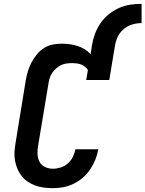

<svg xmlns="http://www.w3.org/2000/svg" viewBox="-20 -970 756 998"><path d="M255 8Q231 8 208 5Q185 2 164 -5.5Q143 -13 124.5 -25.5Q106 -38 92.5 -55Q79 -72 70.5 -92.5Q62 -113 58 -135.5Q54 -158 55.5 -181.5Q57 -205 61 -228L114 -553Q118 -576 125 -599.5Q132 -623 143.5 -645Q155 -667 171.5 -687Q188 -707 209 -720.5Q230 -734 254.5 -738.5Q279 -743 302 -743Q323 -743 344 -740Q365 -737 384.5 -730.5Q404 -724 421 -713.5Q438 -703 451 -688L458 -735Q463 -765 473.5 -793.5Q484 -822 501.5 -848Q519 -874 544 -894.5Q569 -915 597.5 -928Q626 -941 656 -945.5Q686 -950 716 -950V-850Q700 -850 684 -847Q668 -844 653 -837.5Q638 -831 624.5 -820Q611 -809 601.5 -795.5Q592 -782 586.5 -766.5Q581 -751 578 -735L548 -554H428L437 -606Q431 -616 422 -623Q413 -630 402 -634.5Q391 -639 379 -640.5Q367 -642 355 -642Q341 -642 326 -640Q311 -638 297.5 -631.5Q284 -625 272 -614.5Q260 -604 251.5 -591.5Q243 -579 238.5 -565Q234 -551 232 -536L178 -212Q174 -190 175 -168.5Q176 -147 185.5 -129Q195 -111 214 -102Q233 -93 255 -93Q275 -93 295.5 -99.5Q316 -106 332.5 -120.5Q349 -135 358.5 -154Q368 -173 372 -194H491Q486 -166 475.5 -140Q465 -114 449 -90Q433 -66 410.5 -46.5Q388 -27 362 -14.5Q336 -2 309 3Q282 8 255 8Z"/></svg>

Font: Iosevka Curly Slab ExObl
Style: Bold
Weight: 700
Width: 7
Italic angle: -9°
Monospace: yes
Designer: Belleve Invis
Foundry: Belleve Invis
Version: Version 11.0.0; ttfautohint (v1.8.3)